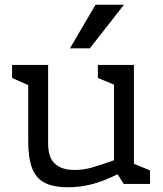

<svg xmlns="http://www.w3.org/2000/svg" viewBox="-20 -776 688 810"><path d="M613 -57V0H502L476 -41Q418 -12 368.5 1Q319 14 268 14Q204 14 167.5 -5.5Q131 -25 115 -67.5Q99 -110 99 -182V-417L31 -447V-502H183V-171Q183 -112 211.5 -85.5Q240 -59 295 -59Q330 -59 363.5 -68Q397 -77 461 -100V-419L393 -447V-502H545V-85ZM359 -572H275L383 -756H503Z"/></svg>

Font: Rhodium Libre
Style: Regular
Weight: 400
Designer: James Puckett
Foundry: Dunwich Type Founders
Version: Version 1.001; ttfautohint (v1.3)